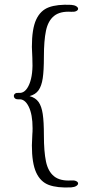

<svg xmlns="http://www.w3.org/2000/svg" viewBox="-20 -717 398 831"><path d="M118 -88Q118 -102 120 -136Q121 -145 121 -162Q121 -222 104 -256Q87 -290 61 -287H59Q42 -287 40 -300V-302Q40 -308 45.5 -312Q51 -316 61 -315Q90 -312 107 -353Q124 -394 120 -466Q118 -500 118 -514Q118 -592 136.5 -632Q155 -672 191.5 -685.5Q228 -699 288 -696Q302 -695 310 -690Q318 -685 318 -679Q318 -673 310 -669Q302 -665 288 -666Q240 -669 214 -648Q188 -627 179 -584Q170 -541 170 -471Q170 -412 165 -378.5Q160 -345 147 -326.5Q134 -308 108 -301Q134 -294 147 -275.5Q160 -257 165 -223.5Q170 -190 170 -131Q170 -61 179 -18Q188 25 214 46Q240 67 288 64Q302 63 310 67Q318 71 318 77Q318 83 310 88Q302 93 288 94Q228 97 191.5 83.5Q155 70 136.5 29.5Q118 -11 118 -88Z"/></svg>

Font: Hina Mincho
Style: Regular
Weight: 400
Designer: satsuyako
Foundry: satsuyako
Version: Version 1.100